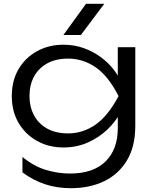

<svg xmlns="http://www.w3.org/2000/svg" viewBox="-20 -811 802 1009"><path d="M599 -137V-238L603 -253V-346L599 -366V-563H691V-150Q691 -40 646.5 33Q602 106 526 142Q450 178 353 178Q280 178 217.5 157.5Q155 137 98 95V14Q158 63 221.5 82Q285 101 348 101Q470 101 534.5 37.5Q599 -26 599 -137ZM313 -36Q237 -36 175.5 -70Q114 -104 78 -164.5Q42 -225 42 -306Q42 -388 78 -448.5Q114 -509 175.5 -542.5Q237 -576 313 -576Q370 -576 419 -558.5Q468 -541 508 -512Q548 -483 576 -447Q604 -411 619.5 -374.5Q635 -338 635 -306Q635 -265 611.5 -218.5Q588 -172 544.5 -130.5Q501 -89 442.5 -62.5Q384 -36 313 -36ZM338 -110Q416 -110 482 -156Q548 -202 603 -306Q549 -412 482.5 -457.5Q416 -503 338 -503Q273 -503 227.5 -477.5Q182 -452 158.5 -408Q135 -364 135 -306Q135 -250 158.5 -205.5Q182 -161 227.5 -135.5Q273 -110 338 -110ZM432 -791H528L405 -627H313Z"/></svg>

Font: Unbounded Light
Style: Regular
Weight: 300
Designer: Luke Prowse, Jean-Baptiste Morizot, Fátima Lázaro, Florian Runge
Foundry: NaN
Version: Version 1.700